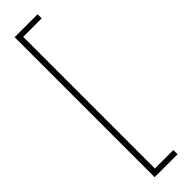

<svg xmlns="http://www.w3.org/2000/svg" viewBox="-387 -774 1126 1126"><g transform="rotate(-45 175.5 -211.5)"><path d="M272 369V334H119V-758H272V-792H82V369Z"/></g></svg>

Font: Noto Sans Kannada ExtraCondensed ExtraLight
Style: Regular
Weight: 200
Width: 2
Designer: Jelle Bosma - Monotype Design Team
Foundry: Monotype Imaging Inc.
Version: Version 2.005